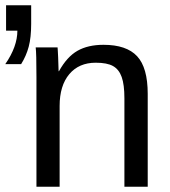

<svg xmlns="http://www.w3.org/2000/svg" viewBox="-21 -708 645 728"><path d="M450.7 0V-335Q450.7 -387.2 440.4 -416Q430.2 -444.8 407.7 -457.5Q385.3 -470.2 341.8 -470.2Q278.3 -470.2 241.7 -426.8Q205.1 -383.3 205.1 -306.2V0H117.2V-415.5Q117.2 -507.8 114.3 -528.3H197.3Q197.8 -525.9 198.2 -515.1Q198.7 -504.4 199.5 -490.5Q200.2 -476.6 201.2 -438H202.6Q232.9 -492.7 272.7 -515.4Q312.5 -538.1 371.6 -538.1Q458.5 -538.1 498.8 -494.9Q539.1 -451.7 539.1 -352.1V0ZM97.2 -617.2Q97.2 -565.9 87.9 -531Q78.6 -496.1 59.1 -464.8H-1Q44.9 -531.2 44.9 -591.8H2V-688H97.2Z"/></svg>

Font: Arial
Style: Regular
Weight: 400
Designer: Steve Matteson
Foundry: Ascender Corporation
Version: Version 2.00.3